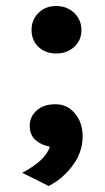

<svg xmlns="http://www.w3.org/2000/svg" viewBox="-20 -483 348 639"><path d="M255 -29Q255 44 189 104Q171 121 142 136L54 92Q132 51 146 5Q117 0 98 -17Q79 -34 79 -64.5Q79 -95 102 -115Q124 -136 165 -136Q204 -136 229.5 -105.5Q255 -75 255 -29ZM108 -440Q131 -463 167 -463Q203 -463 227 -440Q251 -417 251 -383Q251 -349 227 -327Q203 -305 167 -305Q131 -305 108 -327Q85 -349 85 -383Q85 -417 108 -440Z"/></svg>

Font: Karla Neue
Style: Bold
Weight: 700
Designer: Jonathan Pinhorn
Foundry: PYRS Fontlab Ltd. / Made with FontLab
Version: Version 1.000;PS 001.001;hotconv 1.0.56